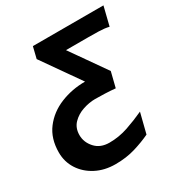

<svg xmlns="http://www.w3.org/2000/svg" viewBox="-169 -614 908 964"><g transform="rotate(-30 284.5 -132.5)"><path d="M159.7 -493.2H568.8L542 -384.8Q527.3 -388.2 514.9 -389.6Q502.4 -391.1 482.4 -391.8Q462.4 -392.6 424.3 -392.6H293.5L436 -189.5L414.1 -101.6Q385.7 -104.5 352.3 -105.7Q318.8 -106.9 296.9 -106.9Q263.2 -106.9 226.3 -94.7Q189.5 -82.5 164.1 -56.4Q138.7 -30.3 138.7 11.2Q138.7 52.7 168.7 85.9Q198.7 119.1 251 119.1Q306.6 119.1 359.4 101.1Q412.1 83 460.9 60.5L431.6 176.8Q389.6 196.8 337.9 212.4Q286.1 228 223.6 228Q160.2 228 110.8 202.1Q61.5 176.3 33.4 132.6Q5.4 88.9 5.4 35.2Q5.4 -45.4 46.6 -99.6Q87.9 -153.8 154.5 -180.9Q221.2 -208 297.4 -208L143.6 -427.2Z"/></g></svg>

Font: Andika
Style: Bold Italic
Weight: 700
Italic angle: -14°
Designer: Victor Gaultney, Annie Olsen, Julie Remington, Don Collingsworth, Eric Hays, Becca Hirsbrunner
Foundry: SIL International
Version: Version 6.101